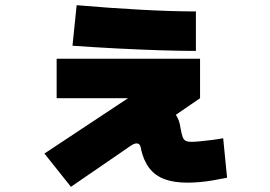

<svg xmlns="http://www.w3.org/2000/svg" viewBox="-20 -652 1040 739"><path d="M253 67 151 -61 565 -335 582 -274H198V-426H750V-274L527 -121L457 -142Q457 -192 485.5 -220.5Q514 -249 564 -249Q598 -249 621 -239Q644 -229 657.5 -209Q671 -189 675 -158Q679 -136 683 -125Q687 -114 695 -110Q703 -106 716 -106Q728 -106 749 -108Q770 -110 794 -113Q818 -116 839 -120L854 32Q825 38 798 42.5Q771 47 747 49Q723 51 701 51Q649 51 613 37.5Q577 24 555 -4.5Q533 -33 523 -77Q522 -86 519.5 -91Q517 -96 514 -98Q511 -100 505 -100Q499 -100 491.5 -96Q484 -92 460 -75ZM734 -456Q675 -456 596 -458.5Q517 -461 430 -465.5Q343 -470 259 -476L275 -632Q403 -621 523.5 -614.5Q644 -608 734 -608Z"/></svg>

Font: M PLUS 1 Thin Black
Style: Regular
Weight: 900
Version: Version 1.001